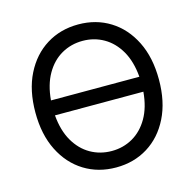

<svg xmlns="http://www.w3.org/2000/svg" viewBox="-108 -848 981 969"><g transform="rotate(-15 382.5 -363.5)"><path d="M382.8 9.8Q289.6 9.8 216.6 -35.4Q143.6 -80.6 101.6 -164.3Q59.6 -248 59.6 -363.3Q59.6 -479 101.6 -562.7Q143.6 -646.5 216.6 -691.9Q289.6 -737.3 382.8 -737.3Q476.1 -737.3 548.8 -691.9Q621.6 -646.5 663.3 -562.7Q705.1 -479 705.1 -363.3Q705.1 -248 663.3 -164.3Q621.6 -80.6 548.8 -35.4Q476.1 9.8 382.8 9.8ZM151.4 -402.3H613.3Q606.4 -483.4 574.5 -538.8Q542.5 -594.2 492.7 -622.8Q442.9 -651.4 382.8 -651.4Q322.3 -651.4 272.2 -622.8Q222.2 -594.2 190.2 -538.6Q158.2 -482.9 151.4 -402.3ZM382.8 -76.2Q442.9 -76.2 492.7 -104.7Q542.5 -133.3 574.5 -188.5Q606.4 -243.7 613.3 -324.2H151.4Q158.2 -243.7 190.2 -188.5Q222.2 -133.3 272.2 -104.7Q322.3 -76.2 382.8 -76.2Z"/></g></svg>

Font: Inter
Style: Regular
Weight: 400
Designer: Rasmus Andersson
Foundry: rsms
Version: Version 4.001;git-9221beed3